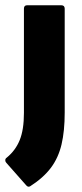

<svg xmlns="http://www.w3.org/2000/svg" viewBox="-44 -517 312 730"><path d="M71 191Q63 196 56 188L-20 102Q-24 98 -24 92Q-24 86 -18 82Q15 55 31 15.5Q47 -24 47 -88V-484Q47 -497 59 -497H189Q202 -497 202 -484V-89Q202 -19 190 32Q178 83 149.5 121Q121 159 71 191Z"/></svg>

Font: Sofia Sans Semi Condensed Black
Style: Regular
Weight: 900
Designer: Botio Nikoltchev, Ani Petrova
Foundry: lettersoup
Version: Version 4.100; ttfautohint (v1.8.4.7-5d5b)